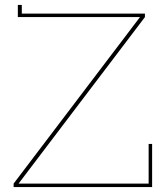

<svg xmlns="http://www.w3.org/2000/svg" viewBox="-20 -755 669 775"><path d="M594 0H35V-14L545 -686H52V-735H68V-700H565V-686L55 -14H580V-174H594Z"/></svg>

Font: Josefin Slab Thin
Style: Regular
Weight: 100
Designer: Santiago Orozco
Foundry: Typemade
Version: Version 2.000